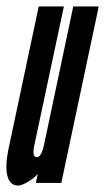

<svg xmlns="http://www.w3.org/2000/svg" viewBox="-22 -567 326 595"><path d="M34 8Q45 8 64.2 -3.2Q83.5 -14.5 95 -28L89 0H168L284 -547H205L114 -116Q106 -80 92 -80Q77 -80 84 -115L176 -547H98L3 -99Q-6.5 -47.5 1.5 -19.8Q9.5 8 34 8Z"/></svg>

Font: League Gothic Condensed Italic
Style: Regular
Weight: 400
Width: 3
Designer: The League of Moveable Type
Version: Version 1.600; ttfautohint (v1.8.3)